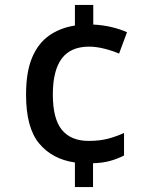

<svg xmlns="http://www.w3.org/2000/svg" viewBox="-20 -744 612 774"><path d="M356 -645Q396 -643 431 -634.5Q466 -626 492 -614L460 -528Q432 -540 399.5 -548Q367 -556 339 -556Q265 -556 229 -508Q193 -460 193 -363Q193 -265 229.5 -220.5Q266 -176 337 -176Q381 -176 414 -184.5Q447 -193 480 -208V-117Q452 -103 422.5 -95Q393 -87 355 -86V10H282V-89Q191 -102 138 -165.5Q85 -229 85 -362Q85 -454 109.5 -512Q134 -570 178.5 -601Q223 -632 282 -641V-724H356Z"/></svg>

Font: Noto Sans Ethiopic Medium
Style: Regular
Weight: 500
Designer: Monotype Design Team
Foundry: Monotype Imaging Inc.
Version: Version 2.102; ttfautohint (v1.8.4.7-5d5b)